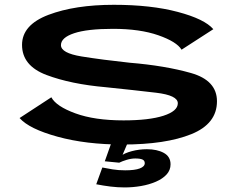

<svg xmlns="http://www.w3.org/2000/svg" viewBox="-20 -612 1021 819"><path d="M502.5 4.5Q687 4.5 796.2 -39.8Q905.5 -84 905.5 -180Q905.5 -269 794.8 -300.5Q684 -332 532.5 -344.5Q416 -357 328 -371.2Q240 -385.5 240 -419.5Q240 -451.5 296 -470.2Q352 -489 462 -489Q577 -489 655.5 -461.5Q734 -434 754.5 -400L890 -487.5Q852.5 -531 738.2 -561.2Q624 -591.5 465.5 -591.5Q300 -591.5 187 -548.8Q74 -506 74 -420.5Q74 -331.5 178.2 -292.2Q282.5 -253 431 -240Q552.5 -227.5 645.5 -216.5Q738.5 -205.5 738.5 -171.5Q738.5 -138 677 -118.2Q615.5 -98.5 507 -98.5Q383.5 -98.5 301.5 -128.5Q219.5 -158.5 199 -197L63.5 -108.5Q104.5 -62 225.8 -28.8Q347 4.5 502.5 4.5ZM511.5 187.5Q546.5 187.5 581.5 181.5Q616.5 175.5 645.2 163Q674 150.5 690.8 132Q707.5 113.5 707.5 89Q707.5 56 678.8 40.2Q650 24.5 606.5 24.5Q573.5 24.5 542.2 32.8Q511 41 494.5 54L488.5 82Q501.5 75.5 520.5 69.8Q539.5 64 557 64Q578 64 587.8 68.5Q597.5 73 597.5 84Q597.5 98.5 576.2 106.5Q555 114.5 514 114.5Q485 114.5 460.5 110.5Q436 106.5 416.5 102.5L390.5 174Q421 180 451.5 183.8Q482 187.5 511.5 187.5ZM488.5 82 523.5 0H454L427 76Z"/></svg>

Font: Anybody ExtraExpanded SemiBold
Style: Regular
Weight: 600
Width: 8
Version: Version 1.113;gftools[0.9.25]